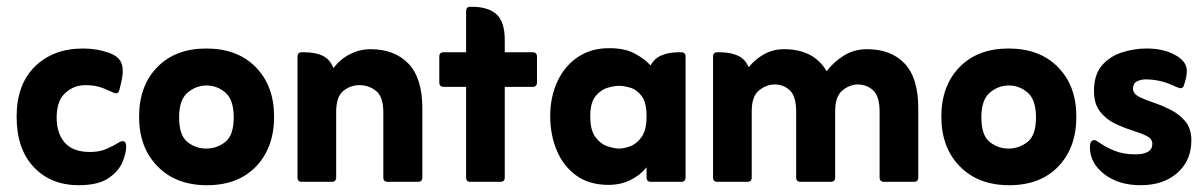

<svg xmlns="http://www.w3.org/2000/svg" viewBox="-20 -536 3548 566"><path d="M212 10Q130 10 79.5 -43.5Q29 -97 29 -192Q29 -287 83 -340Q137 -393 225 -393Q265 -393 299 -381Q329 -371 337.5 -351Q346 -331 338 -296L332 -271Q329 -261 323 -261Q318 -261 312 -264Q289 -275 272 -280Q255 -285 232 -285Q198 -285 172.5 -262Q147 -239 147 -189Q147 -143 171 -115.5Q195 -88 245 -88Q274 -88 295 -97.5Q316 -107 327 -114Q336 -120 341 -120Q352 -120 352 -104Q352 -84 340.5 -57Q329 -30 298.5 -10Q268 10 212 10Z M590 10Q499 10 444.5 -45.5Q390 -101 390 -192Q390 -283 443.5 -338Q497 -393 588 -393Q680 -393 734 -338Q788 -283 788 -192Q788 -101 735 -45.5Q682 10 590 10ZM588 -98Q619 -98 644 -117.5Q669 -137 669 -190Q669 -242 644.5 -263Q620 -284 589 -284Q558 -284 533 -263Q508 -242 508 -190Q508 -137 532.5 -117.5Q557 -98 588 -98Z M963 -335Q983 -362 1012 -376.5Q1041 -391 1072 -391Q1143 -391 1184 -348.5Q1225 -306 1225 -217V-13Q1225 0 1212 0H1123Q1110 0 1110 -13V-205Q1110 -251 1088.5 -268Q1067 -285 1040 -285Q1013 -285 992 -268Q971 -251 971 -206V-13Q971 0 958 0H870Q857 0 857 -13V-369Q857 -382 870 -382H875Q910 -382 931.5 -371.5Q953 -361 963 -335Z M1354 -280H1288Q1275 -280 1275 -293V-369Q1275 -382 1288 -382H1354V-503Q1354 -516 1366 -516H1371Q1419 -516 1443.5 -494Q1468 -472 1468 -418V-382H1550Q1563 -382 1563 -369V-293Q1563 -280 1550 -280H1468V-13Q1468 0 1455 0H1366Q1354 0 1354 -13Z M1886 -43Q1867 -19 1838 -5Q1809 9 1774 9Q1717 9 1679 -18.5Q1641 -46 1621.5 -92Q1602 -138 1602 -194Q1602 -250 1623 -295.5Q1644 -341 1683 -367.5Q1722 -394 1776 -394Q1822 -394 1851.5 -378Q1881 -362 1898 -343Q1909 -364 1930.5 -373Q1952 -382 1983 -382H1988Q2001 -382 2001 -369V-13Q2001 0 1988 0H1899Q1886 0 1886 -13ZM1805 -98Q1818 -98 1837 -104.5Q1856 -111 1871 -131.5Q1886 -152 1886 -193Q1886 -234 1871.5 -253Q1857 -272 1838 -277.5Q1819 -283 1805 -283Q1792 -283 1772 -277.5Q1752 -272 1736 -253Q1720 -234 1720 -193Q1720 -152 1735.5 -131.5Q1751 -111 1771.5 -104.5Q1792 -98 1805 -98Z M2187 -338Q2207 -362 2233 -376.5Q2259 -391 2291 -391Q2379 -391 2417 -326Q2437 -353 2467.5 -372Q2498 -391 2536 -391Q2607 -391 2647 -348.5Q2687 -306 2687 -217V-13Q2687 0 2674 0H2586Q2573 0 2573 -13V-207Q2573 -252 2554 -269.5Q2535 -287 2509 -287Q2485 -287 2463.5 -269.5Q2442 -252 2442 -208V-13Q2442 0 2429 0H2340Q2327 0 2327 -13V-207Q2327 -252 2308.5 -269.5Q2290 -287 2264 -287Q2239 -287 2217.5 -269.5Q2196 -252 2196 -208V-13Q2196 0 2183 0H2095Q2082 0 2082 -13V-369Q2082 -382 2095 -382H2100Q2133 -382 2155 -372Q2177 -362 2187 -338Z M2955 10Q2864 10 2809.5 -45.5Q2755 -101 2755 -192Q2755 -283 2808.5 -338Q2862 -393 2953 -393Q3045 -393 3099 -338Q3153 -283 3153 -192Q3153 -101 3100 -45.5Q3047 10 2955 10ZM2953 -98Q2984 -98 3009 -117.5Q3034 -137 3034 -190Q3034 -242 3009.5 -263Q2985 -284 2954 -284Q2923 -284 2898 -263Q2873 -242 2873 -190Q2873 -137 2897.5 -117.5Q2922 -98 2953 -98Z M3214 -120Q3241 -101 3267 -91Q3293 -81 3327 -81Q3377 -81 3377 -112Q3377 -127 3359.5 -135.5Q3342 -144 3316.5 -152Q3291 -160 3265.5 -172.5Q3240 -185 3222.5 -207.5Q3205 -230 3205 -268Q3205 -315 3227.5 -342Q3250 -369 3286 -381Q3322 -393 3360 -393Q3403 -393 3434 -379Q3463 -366 3473.5 -347.5Q3484 -329 3473 -294L3470 -284Q3467 -276 3461 -276Q3457 -276 3454 -277.5Q3451 -279 3447 -280Q3422 -292 3400.5 -297Q3379 -302 3357 -302Q3343 -302 3331.5 -296Q3320 -290 3320 -275Q3320 -260 3337.5 -251Q3355 -242 3380.5 -233.5Q3406 -225 3431.5 -212Q3457 -199 3474.5 -178Q3492 -157 3492 -122Q3492 -63 3451 -26.5Q3410 10 3342 10Q3278 10 3235.5 -22.5Q3193 -55 3193 -102Q3193 -123 3206 -123Q3208 -123 3210.5 -122Q3213 -121 3214 -120Z"/></svg>

Font: Zain ExtraBold
Style: Regular
Weight: 800
Designer: Zain,Boutros
Foundry: Mobile Telecommunications Company (Zain), 2024
Version: Version 1.50; ttfautohint (v1.8.4)